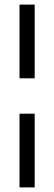

<svg xmlns="http://www.w3.org/2000/svg" viewBox="-20 -749 237 836"><path d="M65 -729H131V-408H65ZM65 -254H131V67H65Z"/></svg>

Font: Mona Sans Condensed
Style: Regular
Weight: 400
Width: 3
Designer: Deni Anggara
Foundry: GitHub
Version: Version 2.000